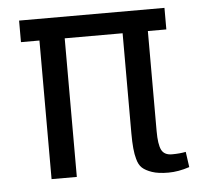

<svg xmlns="http://www.w3.org/2000/svg" viewBox="-44 -565 640 621"><g transform="rotate(-5 276.0 -254.0)"><path d="M40 -450V-520H512V-450H452V-125Q452 -82 461 -64Q470 -46 495 -46Q520 -46 540 -50L547 0Q511 12 478.5 12Q446 12 425.5 5Q405 -2 394 -12Q383 -22 378 -42Q370 -69 370 -125V-450H182V0H100V-450Z"/></g></svg>

Font: Strait
Style: Regular
Weight: 400
Width: 3
Designer: Eduardo Rodriguez Tunni
Foundry: Eduardo Rodriguez Tunni
Version: Version 1.001